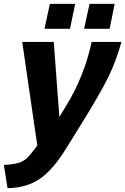

<svg xmlns="http://www.w3.org/2000/svg" viewBox="-70 -742 648 993"><path d="M160 -593 188 -722H319L292 -593ZM365 -593 393 -722H523L497 -593ZM-50 111Q10 108 38.5 96Q67 84 94 48L123 11L45 -525H208L237 -137L271 -193Q366 -347 404 -525H558Q531 -427 490.5 -344Q450 -261 352 -103L272 26Q202 139 133.5 184.5Q65 230 -31 231Z"/></svg>

Font: Raleway-v4020 ExtraBold
Style: Italic
Weight: 800
Italic angle: -12°
Designer: Matt McInerney, Pablo Impallari, Rodrigo Fuenzalida
Foundry: Matt McInerney, Pablo Impallari, Rodrigo Fuenzalida
Version: Version 4.020;PS 004.020;hotconv 1.0.88;makeotf.lib2.5.64775